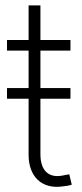

<svg xmlns="http://www.w3.org/2000/svg" viewBox="-20 -696 309 721"><path d="M87.4 -675.8V-545.9H6.3V-505.9H87.4V-365.2H6.3V-325.2H87.4V-114.3C87.4 -34.2 135.7 15.6 215.8 3.9C227.1 2.9 239.7 1 249.5 -2.4L240.2 -41.5C231.4 -39.6 221.2 -37.6 213.9 -36.6C161.1 -26.9 131.8 -57.1 131.8 -116.7V-325.2H244.6V-365.2H131.8V-505.9H244.6V-545.9H131.8V-675.8Z"/></svg>

Font: Raveo ExtraLight
Style: Regular
Weight: 200
Designer: Jakub Foglar, Rasmus Andersson (Inter)
Foundry: Jakubfoglar.com
Version: Version 1.100;Glyphs 3.2.3 (3260)